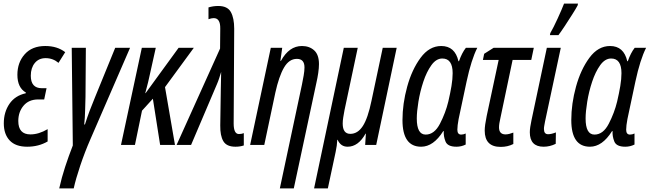

<svg xmlns="http://www.w3.org/2000/svg" viewBox="-20 -800 3587 1060"><path d="M243 -19V-87Q194 -58 148 -58Q81 -58 81 -132Q81 -182 110 -216.5Q139 -251 191 -251H224L237 -313H211Q150 -313 150 -382Q150 -425 172 -452Q194 -479 232 -479Q272 -479 303 -453L340 -512Q296 -546 230 -546Q157 -546 116.5 -500.5Q76 -455 76 -387Q76 -316 123 -289L122 -285Q63 -272 32 -226.5Q1 -181 1 -119Q1 -59 33.5 -24.5Q66 10 130 10Q193 10 243 -19Z M387 240Q398 189 423 114.5Q448 40 479 -31L698 -536H616L505 -264Q488 -223 475 -188.5Q462 -154 449 -113H445Q449 -149 450 -192Q451 -235 452 -265L454 -536H376L382 3Q359 62 339.5 121.5Q320 181 307 240Z M725 0 764 -189 824 -255 864 0H946L891 -319L1050 -536H966L784 -286H782Q791 -319 797.5 -345.5Q804 -372 808 -392L840 -536H763L648 0Z M1326 3V-65Q1314 -60 1299 -60Q1270 -60 1270 -118L1273 -641Q1273 -700 1254.5 -733.5Q1236 -767 1185 -767Q1157 -767 1131 -759V-694Q1148 -700 1160 -700Q1197 -700 1196 -642L1195 -532L955 0H1035L1178 -336Q1185 -352 1190.5 -369.5Q1196 -387 1201 -403Q1200 -378 1200 -354.5Q1200 -331 1199 -306L1196 -108Q1195 -51 1213 -20.5Q1231 10 1280 10Q1305 10 1326 3Z M1602 240 1727 -344Q1733 -370 1737 -397.5Q1741 -425 1741 -446Q1741 -498 1714.5 -522Q1688 -546 1647 -546Q1576 -546 1531 -464H1528L1538 -536H1475L1361 0H1439L1500 -288Q1520 -379 1548 -427Q1576 -475 1619 -475Q1661 -475 1661 -428Q1661 -409 1656.5 -383Q1652 -357 1647 -333L1525 240Z M1790 240 1833 39Q1841 2 1842 -28H1844Q1861 10 1899 10Q1958 10 1998 -62H2000L1996 0H2057L2170 -536H2093L2031 -244Q2011 -147 1983 -104Q1955 -61 1914 -61Q1872 -61 1872 -118Q1872 -134 1875 -152Q1878 -170 1882 -192L1955 -536H1878L1714 240Z M2427 -76H2430Q2428 -48 2439.5 -19Q2451 10 2500 10Q2527 10 2551 -2V-63Q2539 -57 2526 -57Q2505 -57 2505 -84Q2505 -106 2512 -143L2556 -350Q2582 -471 2615 -536H2552Q2530 -508 2514 -462H2511Q2492 -546 2416 -546Q2350 -546 2302 -481Q2254 -416 2228 -321.5Q2202 -227 2202 -137Q2202 10 2305 10Q2373 10 2427 -76ZM2281 -146Q2281 -183 2290 -238.5Q2299 -294 2317 -348.5Q2335 -403 2361.5 -440Q2388 -477 2422 -477Q2479 -477 2479 -396Q2479 -364 2472.5 -325Q2466 -286 2455 -239Q2440 -177 2409 -117Q2378 -57 2330 -57Q2281 -57 2281 -146Z M2814 -5V-68Q2804 -64 2792.5 -61Q2781 -58 2771 -58Q2735 -58 2735 -97Q2735 -116 2743 -150L2810 -469H2913L2927 -536H2705L2653 -503L2646 -469H2733L2667 -160Q2656 -107 2656 -79Q2656 11 2744 11Q2783 11 2814 -5Z M3063 -606Q3076 -623 3097.5 -655.5Q3119 -688 3139.5 -720.5Q3160 -753 3169 -770L3171 -780H3094Q3083 -751 3059 -698.5Q3035 -646 3018 -617L3016 -606ZM3048 -6 3049 -69Q3024 -59 3006 -59Q2983 -59 2983 -88Q2983 -97 2985 -107Q2987 -117 2989 -129L3076 -536H2999L2914 -135Q2910 -117 2907.5 -99.5Q2905 -82 2905 -70Q2905 10 2981 10Q3016 10 3048 -6Z M3359 -76H3362Q3360 -48 3371.5 -19Q3383 10 3432 10Q3459 10 3483 -2V-63Q3471 -57 3458 -57Q3437 -57 3437 -84Q3437 -106 3444 -143L3488 -350Q3514 -471 3547 -536H3484Q3462 -508 3446 -462H3443Q3424 -546 3348 -546Q3282 -546 3234 -481Q3186 -416 3160 -321.5Q3134 -227 3134 -137Q3134 10 3237 10Q3305 10 3359 -76ZM3213 -146Q3213 -183 3222 -238.5Q3231 -294 3249 -348.5Q3267 -403 3293.5 -440Q3320 -477 3354 -477Q3411 -477 3411 -396Q3411 -364 3404.5 -325Q3398 -286 3387 -239Q3372 -177 3341 -117Q3310 -57 3262 -57Q3213 -57 3213 -146Z"/></svg>

Font: Noto Sans Display Condensed
Style: Italic
Weight: 400
Width: 3
Designer: Monotype Design team
Foundry: Monotype Imaging Inc.
Version: 1.000